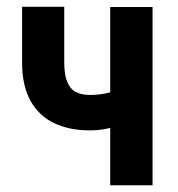

<svg xmlns="http://www.w3.org/2000/svg" viewBox="-20 -549 528 569"><path d="M432.1 -528.3V0H306.6V-528.3ZM375.5 -299.3V-194.3Q359.4 -185.5 338.1 -178.5Q316.9 -171.4 293.5 -167Q270 -162.6 246.6 -162.6Q185.5 -162.6 140.4 -184.1Q95.2 -205.6 70.3 -250.5Q45.4 -295.4 45.4 -364.7V-528.8H170.4V-364.7Q170.4 -328.1 179 -306.9Q187.5 -285.6 204.3 -276.6Q221.2 -267.6 246.6 -267.6Q269.5 -267.6 289.6 -271.5Q309.6 -275.4 330.3 -282.5Q351.1 -289.6 375.5 -299.3Z"/></svg>

Font: Roboto Condensed SemiBold
Style: Regular
Weight: 600
Designer: Christian Robertson
Foundry: Google
Version: Version 3.008; 2023